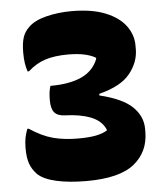

<svg xmlns="http://www.w3.org/2000/svg" viewBox="-53 -766 706 833"><g transform="rotate(-5 300.0 -350.0)"><path d="M289 -720Q378 -720 437 -696Q496 -672 525 -632Q554 -592 553 -544V-529Q552 -473 512.5 -424.5Q473 -376 378 -352V-345Q478 -321 520.5 -279.5Q563 -238 563 -184V-172Q563 -84 499 -32Q435 20 291 20Q215 20 159.5 7.5Q104 -5 78 -30Q57 -52 48 -78Q39 -104 39 -145Q39 -172 43 -191Q47 -210 54 -228H60Q114 -192 162 -179.5Q210 -167 270 -167Q318 -167 348 -173Q378 -179 397 -191V-195Q380 -234 334 -252Q288 -270 223 -272Q190 -273 176 -289.5Q162 -306 162 -343Q162 -365 164 -378.5Q166 -392 170 -405Q254 -405 306 -429Q358 -453 378 -504V-509Q361 -520 331 -527Q301 -534 258 -534Q200 -534 159 -521Q118 -508 83 -476H77Q71 -493 68 -513Q65 -533 65 -559Q65 -597 72.5 -622.5Q80 -648 101 -668Q127 -694 179 -707Q231 -720 289 -720Z"/></g></svg>

Font: Recursive Sn Csl St Blk
Style: Regular
Weight: 900
Version: Version 1.079;hotconv 1.0.112;makeotfexe 2.5.65598; ttfautoh